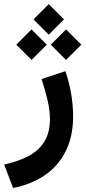

<svg xmlns="http://www.w3.org/2000/svg" viewBox="-41 -659 421 944"><path d="M198.7 -638.7 123.7 -563.7 198.7 -488.7 273.7 -563.7ZM283.7 -514.3 208.7 -439.3 283.7 -364.3 358.7 -439.3ZM114.1 -514.3 39.1 -439.3 114.1 -364.3 189.1 -439.3ZM23.2 265.3Q115.9 247 182 200.6Q248.1 154.2 283.3 81.7Q318.5 9.2 318.5 -87.3Q318.5 -141 308.7 -198.8Q298.9 -256.5 280.4 -308.9L163.3 -270.4Q179.4 -222.8 191.9 -170.1Q204.5 -117.4 204.5 -73.8Q204.5 -9.5 178.7 34.5Q152.9 78.5 102.8 106.2Q52.6 134 -20.5 149.9Z"/></svg>

Font: Vazirmatn
Style: Regular
Weight: 400
Designer: Saber Rastikerdar
Foundry: Saber Rastikerdar
Version: Version 33.003;September 2, 2022;FontCreator 14.0.0.2862 64-